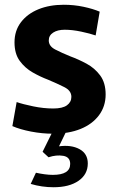

<svg xmlns="http://www.w3.org/2000/svg" viewBox="-20 -551 496 807"><path d="M203 11Q157 11 110.5 2Q64 -7 32 -21L50 -122Q76 -113 119.5 -104Q163 -95 204 -95Q243 -95 261.5 -108.5Q280 -122 280 -144Q280 -170 250 -185Q220 -200 182 -216Q150 -228 117.5 -246.5Q85 -265 63 -295Q41 -325 41 -373Q41 -422 68 -457.5Q95 -493 141.5 -512Q188 -531 248 -531Q291 -531 331 -522.5Q371 -514 399 -502L382 -402Q359 -410 321.5 -418Q284 -426 252 -426Q222 -426 203.5 -414Q185 -402 185 -381Q185 -357 212 -343Q239 -329 276 -314Q309 -302 343.5 -283.5Q378 -265 401 -234Q424 -203 424 -154Q424 -104 396 -66.5Q368 -29 318.5 -9Q269 11 203 11ZM205 236Q156 236 109 222L131 175Q149 179 167.5 181.5Q186 184 202 184Q275 184 275 138Q275 109 246 104Q217 99 184 110L159 87L202 0H259L228 64Q280 57 314.5 76Q349 95 349 136Q349 182 310 209Q271 236 205 236Z"/></svg>

Font: Murecho SemiBold
Style: Regular
Weight: 600
Designer: Neil Summerour
Foundry: Positype
Version: Version 1.010; ttfautohint (v1.8.3)